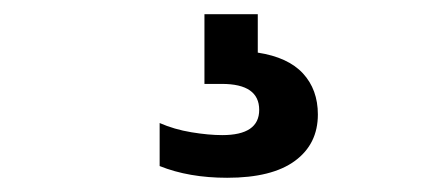

<svg xmlns="http://www.w3.org/2000/svg" viewBox="-20 -30 624 270"><path d="M299.5 220Q245.5 220 204.5 203.5V143Q225 152 249.2 156Q273.5 160 292.5 160Q344.5 160 344.5 124.5Q344.5 88 292 88H267.5V-10H342.5V44Q385 50.5 406 73.2Q427 96 427 131Q427 172.5 394.8 196.2Q362.5 220 299.5 220Z"/></svg>

Font: Encode Sans Semi Expanded
Style: Bold
Weight: 700
Width: 6
Designer: Multiple Designers
Foundry: Impallari Type
Version: Version 3.000; ttfautohint (v1.8.3) -l 8 -r 50 -G 200 -x 14 